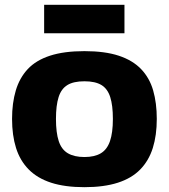

<svg xmlns="http://www.w3.org/2000/svg" viewBox="-20 -766 700 796"><path d="M30 -273Q30 -339 45.5 -391Q61 -443 95 -479.5Q129 -516 187 -535Q245 -554 330 -554Q415 -554 472.5 -535Q530 -516 565 -479.5Q600 -443 615 -391Q630 -339 630 -273Q630 -205 613.5 -152.5Q597 -100 561.5 -63.5Q526 -27 468.5 -8.5Q411 10 330 10Q249 10 192 -8.5Q135 -27 99 -63.5Q63 -100 46.5 -152.5Q30 -205 30 -273ZM212 -273Q212 -216 223.5 -181Q235 -146 261.5 -130.5Q288 -115 330 -115Q372 -115 398 -130.5Q424 -146 436 -181Q448 -216 448 -273Q448 -329 437 -363.5Q426 -398 400.5 -413.5Q375 -429 330 -429Q285 -429 259.5 -413.5Q234 -398 223 -363.5Q212 -329 212 -273ZM163 -628V-746H496V-628Z"/></svg>

Font: Georama SemiExpanded
Style: Bold
Weight: 700
Width: 6
Designer: Jean-Baptiste Levee
Foundry: Production Type
Version: Version 1.001